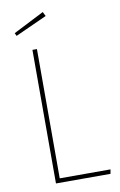

<svg xmlns="http://www.w3.org/2000/svg" viewBox="-95 -911 600 964"><g transform="rotate(-10 205.5 -429.5)"><path d="M133 -681V-22H392L388 0H110V-681ZM194 -859 205 -837 44 -764 37 -779Z"/></g></svg>

Font: Fira Sans Condensed Thin
Style: Regular
Weight: 250
Width: 3
Designer: Carrois Corporate & Edenspiekermann AG
Foundry: Carrois Corporate GbR & Edenspiekermann AG
Version: Version 4.203